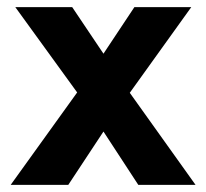

<svg xmlns="http://www.w3.org/2000/svg" viewBox="-20 -520 580 540"><path d="M197 -260 23 -500H183L271 -369L358 -500H518L345 -259L530 0H369L271 -150L172 0H10Z"/></svg>

Font: Oak Sans
Style: Bold
Weight: 700
Designer: Erik Kennedy, Walven
Foundry: Erik Kennedy, Walven
Version: Version 1.000